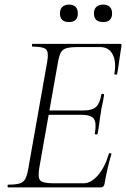

<svg xmlns="http://www.w3.org/2000/svg" viewBox="-20 -816 550 836"><path d="M15 0Q13 0 13 -6Q13 -12 15 -12Q48 -12 65 -17Q82 -22 90 -37Q98 -52 103 -81L185 -544Q193 -587 181.5 -600Q170 -613 122 -613Q119 -613 119 -619Q119 -625 122 -625H503Q511 -625 509 -616Q506 -598 502.5 -575Q499 -552 496 -530Q493 -508 490 -494Q489 -490 483 -491Q477 -492 478 -495Q487 -547 470.5 -579Q454 -611 416 -611H317Q286 -611 269 -606Q252 -601 244.5 -586.5Q237 -572 232 -543L151 -85Q144 -43 155 -30.5Q166 -18 213 -18H344Q377 -18 407.5 -54Q438 -90 454 -147Q455 -150 461 -149Q467 -148 465 -145Q457 -119 448.5 -82.5Q440 -46 435 -15Q432 0 419 0ZM405 -234Q404 -230 398 -230.5Q392 -231 393 -235Q401 -280 389 -298Q377 -316 336 -316H171L174 -335H343Q381 -335 398 -350.5Q415 -366 421 -404Q422 -408 428 -407.5Q434 -407 433 -402Q429 -374 425 -358.5Q421 -343 419 -325Q415 -303 412.5 -281.5Q410 -260 405 -234ZM429 -720Q389 -720 389 -758Q389 -776 399.5 -786Q410 -796 429 -796Q448 -796 458 -786Q468 -776 468 -758Q468 -720 429 -720ZM280 -720Q241 -720 241 -758Q241 -776 251.5 -786Q262 -796 280 -796Q299 -796 309 -786Q319 -776 319 -758Q319 -720 280 -720Z"/></svg>

Font: Cormorant Garamond Light
Style: Italic
Weight: 300
Italic angle: -10°
Designer: Christian Thalmann (Catharsis Fonts)
Foundry: Catharsis Fonts
Version: Version 4.001